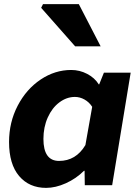

<svg xmlns="http://www.w3.org/2000/svg" viewBox="-20 -900 659 933"><path d="M24 -210Q24 -306 66 -386.5Q108 -467 177.5 -513.5Q247 -560 326 -560Q367 -560 403.5 -541Q440 -522 460 -490H462L485 -547H615L525 0H392L391 -70H388Q350 -32 300 -9.5Q250 13 204 13Q122 13 73 -44.5Q24 -102 24 -210ZM395 -195 428 -381Q413 -404 390.5 -416.5Q368 -429 344 -429Q304 -429 268.5 -402.5Q233 -376 212 -329Q191 -282 191 -225Q191 -118 267 -118Q349 -118 395 -195ZM180 -862 189 -880H363L469 -675H345Z"/></svg>

Font: Nebula Sans Bold
Style: Regular
Weight: 700
Italic angle: -9°
Designer: Paul D. Hunt for Adobe (as Source Sans)
Foundry: Nebula Entertainment & Broadcasting LLC
Version: Version 1.010